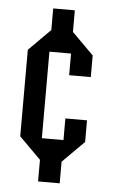

<svg xmlns="http://www.w3.org/2000/svg" viewBox="-50 -618 433 737"><g transform="rotate(5 166.5 -249.5)"><path d="M208.3 -83.3V-166.7H291.7V-83.3L208.3 0V83.3H125V0L41.7 -83.3V-416.7L125 -500V-583.3H208.3V-500L291.7 -416.7V-333.3H208.3V-416.7H125V-83.3Z"/></g></svg>

Font: Yulong
Style: Regular
Weight: 400
Designer: GGBotNet
Foundry: f0n7.com
Version: 1.00